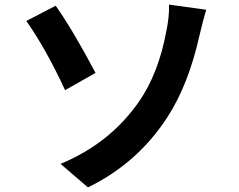

<svg xmlns="http://www.w3.org/2000/svg" viewBox="-20 -773 1040 837"><path d="M363.3 43.9 244.1 -58.6Q460 -148.4 585.9 -330.1Q669.9 -451.2 704.1 -631.8Q718.8 -701.2 716.8 -752.9L878.9 -730.5Q866.2 -688.5 848.6 -614.3Q800.8 -402.3 710 -262.7Q580.1 -61.5 363.3 43.9ZM94.7 -681.6 222.7 -748Q297.9 -641.6 396.5 -455.1L263.7 -379.9Q180.7 -559.6 94.7 -681.6Z"/></svg>

Font: Gen Shin Gothic Bold
Style: Bold
Weight: 700
Designer: [Source Han Sans]
Ryoko NISHIZUKA  (kana & ideographs); Paul D. Hunt (Latin, Greek & Cyrillic); Wenlong ZHANG  (bopomofo
Version: Version 1.002.20150607